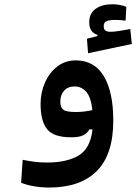

<svg xmlns="http://www.w3.org/2000/svg" viewBox="-20 -635 632 892"><path d="M208 236.3Q173.3 236.3 138.4 230.5Q103.5 224.6 78.1 213.9L85.4 107.4Q114.3 113.3 140.4 116.7Q166.5 120.1 199.2 120.1Q290 120.1 345 87.6Q399.9 55.2 409.7 -33.7H395Q385.7 -16.1 366.7 -6.6Q347.7 2.9 311 2.9Q228 2.9 198.2 -35.6Q168.5 -74.2 168.5 -150.9Q168.5 -205.1 189 -251.5Q209.5 -297.9 246.3 -326.2Q283.2 -354.5 332 -354.5Q418.5 -354.5 462.4 -281Q506.3 -207.5 506.3 -74.7Q506.3 83.5 429.4 159.9Q352.5 236.3 208 236.3ZM409.2 -123.5Q402.3 -185.5 379.9 -209.5Q357.4 -233.4 327.1 -233.4Q295.9 -233.4 278.1 -213.9Q260.3 -194.3 260.3 -163.1Q260.3 -136.2 273.9 -125.5Q287.6 -114.7 332.5 -114.7Q353.5 -114.7 371.3 -116.9Q389.2 -119.1 409.2 -123.5ZM389.2 -387.7 383.8 -455.1 432.6 -467.3V-473.1Q394.5 -485.4 394.5 -531.2Q394.5 -573.2 424.6 -594.2Q454.6 -615.2 502 -615.2Q520.5 -615.2 537.6 -611.8Q554.7 -608.4 566.9 -603.5L563.5 -539.1Q537.1 -542.5 517.6 -542.5Q487.8 -542.5 474.9 -536.6Q461.9 -530.8 461.9 -513.7Q461.9 -498 470 -492.7Q478 -487.3 494.6 -487.3Q509.8 -487.3 536.6 -491.7Q563.5 -496.1 585.4 -500L592.3 -430.7Z"/></svg>

Font: CaskaydiaCove NFP SemiBold
Style: Regular
Weight: 600
Designer: Aaron Bell
Foundry: Saja Typeworks
Version: Version 2111.001; VTT 6.35;Nerd Fonts 3.1.1